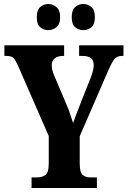

<svg xmlns="http://www.w3.org/2000/svg" viewBox="-20 -941 639 961"><path d="M138 0V-53H165Q191 -53 207.5 -65.5Q224 -78 224 -122V-260L72 -608Q59 -638 49 -649.5Q39 -661 13 -661H2V-714H301V-661H295Q269 -661 254 -649Q239 -637 239 -615Q239 -589 252 -561L312 -420Q324 -392 331 -370.5Q338 -349 346 -325Q354 -349 365.5 -378Q377 -407 389 -439L434 -552Q443 -575 446 -590.5Q449 -606 449 -614Q449 -640 435 -650.5Q421 -661 392 -661H376V-714H598V-661H589Q566 -661 553 -645.5Q540 -630 520 -584L379 -259V-122Q379 -78 394 -65.5Q409 -53 429 -53H465V0ZM398 -790Q374 -790 356.5 -804.5Q339 -819 339 -855Q339 -891 356.5 -906Q374 -921 398 -921Q419 -921 437 -906Q455 -891 455 -855Q455 -819 437 -804.5Q419 -790 398 -790ZM222 -790Q199 -790 181.5 -804.5Q164 -819 164 -855Q164 -891 181.5 -906Q199 -921 222 -921Q243 -921 262 -906Q281 -891 281 -855Q281 -819 262 -804.5Q243 -790 222 -790Z"/></svg>

Font: Noto Serif Myanmar ExtraCondensed ExtraBold
Style: Regular
Weight: 800
Width: 2
Designer: Ben Mitchell and the Monotype Design Team
Foundry: Monotype Imaging Inc.
Version: Version 2.106; ttfautohint (v1.8.4.7-5d5b)